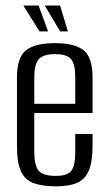

<svg xmlns="http://www.w3.org/2000/svg" viewBox="-20 -658 387 687"><path d="M180.9 8.7Q130.7 8.7 99.9 -2.8Q69.1 -14.3 54.9 -45.2Q40.7 -76 40.7 -135.1V-381.5Q40.7 -451.8 72.5 -477.7Q104.3 -503.6 176.6 -503.6Q248.2 -503.6 279.7 -477.7Q311.2 -451.8 311.2 -381.5V-253.7H102.7V-114.1Q102.7 -66.5 118 -47.5Q133.3 -28.6 179.5 -28.6Q220.9 -28.6 235.1 -46.8Q249.2 -65.1 249.2 -114.1V-178.5H311.2V-136.1Q311.2 -78.2 297.3 -46.6Q283.4 -15 254.7 -3.1Q226.1 8.7 180.9 8.7ZM102.7 -286.5H249.2V-383.7Q249.2 -426.3 235.1 -445.3Q220.9 -464.3 176.6 -464.3Q133.3 -464.3 118 -445.3Q102.7 -426.3 102.7 -383.7ZM222.9 -545.7H195.2L140.2 -638.2H194.9ZM151.9 -545.7H121.3L63.4 -638.2H118.2Z"/></svg>

Font: Alumni Sans SC Thin
Style: Regular
Weight: 100
Designer: Robert E. Leuschke
Foundry: Robert E. Leuschke
Version: Version 1.018